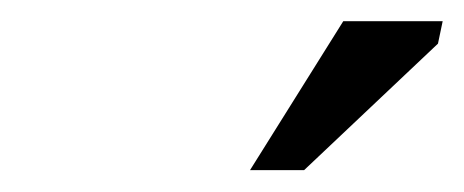

<svg xmlns="http://www.w3.org/2000/svg" viewBox="-20 -682 435 180"><path d="M301.8 -662.1H395L390.6 -641.1L265.1 -522.5H214.4Z"/></svg>

Font: PT Astra Sans
Style: Italic
Weight: 400
Italic angle: -16°
Designer: A.Korolkova, I. Chaeva
Foundry: ParaType Ltd
Version: Version 1.001; ttfautohint (v1.6)